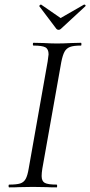

<svg xmlns="http://www.w3.org/2000/svg" viewBox="-20 -810 390 830"><path d="M20 -12Q52 -12 67.5 -17Q83 -22 91 -36.5Q99 -51 104 -81L186 -544Q190 -570 190 -575Q190 -598 176 -605.5Q162 -613 125 -613Q122 -613 122 -619Q122 -625 125 -625L168 -624Q204 -622 226 -622Q252 -622 290 -624L330 -625Q332 -625 332 -619Q332 -613 330 -613Q298 -613 282.5 -607Q267 -601 259 -586.5Q251 -572 245 -542L163 -81Q160 -62 160 -49Q160 -27 173.5 -19.5Q187 -12 225 -12Q227 -12 227 -6Q227 0 225 0Q198 0 183 -1L122 -2L63 -1Q48 0 20 0Q17 0 17 -6Q17 -12 20 -12ZM150 -784Q150 -786 153 -788.5Q156 -791 158 -790L242 -732L343 -790H345Q348 -790 349.5 -787.5Q351 -785 349 -783L243 -685Q239 -681 233 -681Q228 -681 224 -685L150 -783Z"/></svg>

Font: Cormorant Infant
Style: Italic
Weight: 400
Italic angle: -10°
Designer: Christian Thalmann (Catharsis Fonts)
Foundry: Catharsis Fonts
Version: Version 4.000